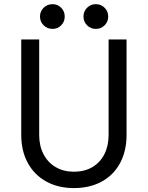

<svg xmlns="http://www.w3.org/2000/svg" viewBox="-20 -913 724 940"><path d="M84 -252V-719.7H171.9V-252Q171.9 -198.7 193.1 -158Q214.4 -117.2 252.9 -94.7Q291.5 -72.3 341.8 -72.3Q393.6 -72.3 431.9 -94.7Q470.2 -117.2 491 -158Q511.7 -198.7 511.7 -252V-719.7H599.6V-252Q599.6 -173.8 568.1 -115Q536.6 -56.2 478.3 -24.2Q419.9 7.8 341.8 7.8Q264.6 7.8 206.3 -24.4Q147.9 -56.6 116 -115.5Q84 -174.3 84 -252ZM388.7 -832Q388.7 -857.4 406.2 -875Q423.8 -892.6 449.2 -892.6Q474.6 -892.6 492.2 -875Q509.8 -857.4 509.8 -832Q509.8 -806.6 492.2 -789.1Q474.6 -771.5 449.2 -771.5Q423.8 -771.5 406.2 -789.1Q388.7 -806.6 388.7 -832ZM175.8 -832Q175.8 -857.4 193.6 -875Q211.4 -892.6 237.3 -892.6Q262.2 -892.6 279.5 -875Q296.9 -857.4 296.9 -832Q296.9 -806.6 279.5 -789.1Q262.2 -771.5 237.3 -771.5Q211.4 -771.5 193.6 -789.1Q175.8 -806.6 175.8 -832Z"/></svg>

Font: Reddit Sans Vanilla
Style: Regular
Weight: 400
Designer: Stephen Hutchings
Foundry: Reddit
Version: Version 1.013